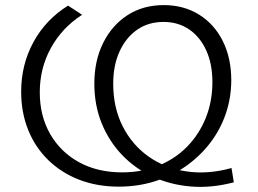

<svg xmlns="http://www.w3.org/2000/svg" viewBox="-20 -726 1012 753"><path d="M446 6Q361 6 291 -21Q221 -48 169.5 -98Q118 -148 90.5 -216.5Q63 -285 63 -366Q63 -473 111.5 -561.5Q160 -650 247 -704L302 -668Q224 -618 180 -538.5Q136 -459 136 -364Q136 -271 177 -200Q218 -129 290.5 -89.5Q363 -50 459 -50Q537 -50 602 -76.5Q667 -103 714 -151Q761 -199 787 -263.5Q813 -328 813 -404Q813 -475 789 -528Q765 -581 722 -610.5Q679 -640 621 -640Q562 -640 518 -609.5Q474 -579 449 -524.5Q424 -470 424 -398Q424 -304 461 -231Q498 -158 562 -112.5Q626 -67 710 -54Q794 -41 888 -67L897 -11Q810 12 729.5 5.5Q649 -1 580 -32.5Q511 -64 459.5 -117.5Q408 -171 379 -242Q350 -313 350 -398Q350 -488 384.5 -557.5Q419 -627 480 -666.5Q541 -706 622 -706Q701 -706 761 -668.5Q821 -631 854 -564.5Q887 -498 887 -412Q887 -343 865.5 -280Q844 -217 803.5 -164.5Q763 -112 708.5 -74Q654 -36 587.5 -15Q521 6 446 6Z"/></svg>

Font: MOST Montserrat
Style: Regular
Weight: 400
Designer: Julieta Ulanovsky
Foundry: Julieta Ulanovsky
Version: Version 8.000;March 11, 2024;FontCreator 15.0.0.2926 64-bit